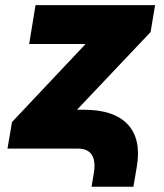

<svg xmlns="http://www.w3.org/2000/svg" viewBox="-20 -565 625 730"><path d="M328.1 144.9 335.2 102.3Q355.1 0 275.6 0H8.5L25.6 -100.9L305.4 -397.7H90.9L115.1 -545.5H569.6L552.6 -443.2L272.7 -147.7H299.7Q414.4 -147.7 466.3 -91.3Q518.1 -34.8 500 69.6L487.2 144.9Z"/></svg>

Font: Karasuma Gothic
Style: Italic
Weight: 900
Italic angle: -9.39999°
Designer: Rasmus Andersson / Ryoko Nishizuka
Foundry: Genbu
Version: Version 1.00